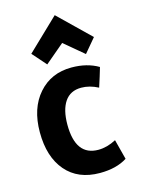

<svg xmlns="http://www.w3.org/2000/svg" viewBox="-127 -908 736 1001"><g transform="rotate(-15 241.0 -408.0)"><path d="M433 -17Q375 20 286 20Q168 20 102.5 -56.5Q37 -133 37 -266Q37 -395 105 -472.5Q173 -550 283 -550Q367 -550 428 -514Q415 -469 396 -411Q350 -435 305 -435Q246 -435 216 -391Q186 -347 186 -267Q186 -99 309 -99Q356 -99 405 -125ZM270 -686 166 -598 100 -673 270 -836 438 -673 375 -598Z"/></g></svg>

Font: Repo
Style: Bold
Weight: 700
Designer: Stefan Peev
Foundry: Context Ltd
Version: Version 001.000